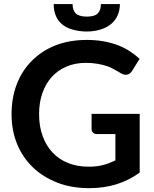

<svg xmlns="http://www.w3.org/2000/svg" viewBox="-20 -930 766 957"><path d="M436.5 -362.3H676.3V-69.8Q622.6 -30.8 559.6 -11.2Q497.1 7.8 425.8 7.8Q335.9 7.8 266.1 -19.5Q193.4 -47.9 143.6 -96.2Q92.8 -145 64.9 -212.9Q37.6 -279.8 37.6 -361.3Q37.6 -442.9 64 -511.2Q89.8 -578.1 139.6 -627.9Q189.5 -677.7 257.3 -704.1Q326.2 -731 413.6 -731Q456.5 -731 496.1 -724.1Q529.8 -718.3 566.9 -705.1Q598.6 -692.9 626.5 -674.8Q654.3 -656.7 675.8 -636.7L637.7 -575.7Q628.4 -561 613.8 -558.1Q600.1 -554.7 582.5 -564.9Q576.7 -568.4 565.9 -574.7Q555.2 -581.1 549.3 -584Q528.8 -595.7 513.2 -600.6Q491.7 -607.4 467.3 -611.8Q439 -616.7 409.2 -616.7Q354.5 -616.7 312.5 -598.6Q268.6 -580.1 238.3 -546.9Q208.5 -514.2 191.4 -466.3Q174.8 -419.4 174.8 -361.3Q174.8 -299.3 192.9 -251Q210 -203.1 243.2 -168.5Q275.9 -134.3 320.3 -117.2Q365.2 -99.1 421.9 -99.1Q461.4 -99.1 493.7 -107.4Q520.5 -114.3 555.2 -130.4V-261.7H463.9Q450.2 -261.7 443.8 -269Q436.5 -275.4 436.5 -286.6ZM412.6 -772.9Q378.4 -772.9 344.7 -781.7Q313.5 -790 292.5 -806.6Q269.5 -824.2 259.3 -849.1Q247.6 -875 247.6 -909.7H341.8Q341.8 -894.5 345.7 -882.8Q349.6 -871.1 357.4 -863.3Q365.2 -855.5 378.9 -851.6Q392.1 -847.2 412.6 -847.2Q451.7 -847.2 467.3 -863.3Q482.9 -878.9 482.9 -909.7H577.6Q577.6 -878.9 565.9 -852.5Q554.2 -826.7 532.7 -809.6Q510.7 -791.5 480.5 -782.7Q448.7 -772.9 412.6 -772.9Z"/></svg>

Font: Lato-SemiBold
Style: Bold
Weight: 500
Designer: Lukasz Dziedzic with Adam Twardoch and Botio Nikoltchev
Foundry: tyPoland Lukasz Dziedzic
Version: ""